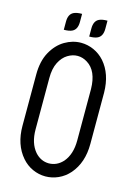

<svg xmlns="http://www.w3.org/2000/svg" viewBox="-130 -935 702 1009"><g transform="rotate(15 221.0 -430.5)"><path d="M220.7 6.8Q185.1 6.8 151.4 -8.3Q117.7 -23.4 92.3 -52.7Q36.6 -117.2 36.6 -218.8V-498Q36.6 -570.8 64 -620.4Q91.3 -669.9 133.8 -695.1Q176.3 -720.2 222.2 -720.2Q257.8 -720.2 291.3 -705.3Q324.7 -690.4 350.1 -662.1Q404.3 -600.1 405.8 -499V-218.8Q405.8 -117.2 350.1 -52.7Q324.2 -23.4 290.5 -8.3Q256.8 6.8 220.7 6.8ZM220.7 -64Q265.1 -64.5 296.9 -99.6Q334.5 -143.6 334.5 -218.8V-498.5Q333 -597.2 275.4 -632.8Q250 -648.9 222.2 -648.9Q194.8 -648.9 168.5 -632.8Q142.1 -616.7 125 -583.3Q107.9 -549.8 107.9 -498V-218.8Q107.9 -143.6 145.5 -99.6Q176.8 -64.5 220.7 -64ZM115.7 -762.7V-807.1Q115.7 -847.7 142.1 -860.4Q158.2 -868.2 187 -868.2V-823.7Q187 -783.2 160.6 -770.5Q144.5 -762.7 115.7 -762.7ZM253.9 -762.7V-807.1Q253.9 -847.7 280.3 -860.4Q296.4 -868.2 325.2 -868.2V-823.7Q325.2 -783.2 298.8 -770.5Q282.7 -762.7 253.9 -762.7Z"/></g></svg>

Font: Greenwashing Machine
Style: Regular
Weight: 400
Designer: Tup Wanders
Foundry: Free font, DO NOT SELL
Version: Version 1.00;August 10, 2023;FontCreator 11.5.0.2430 64-bit